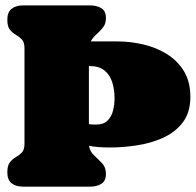

<svg xmlns="http://www.w3.org/2000/svg" viewBox="-20 -696 730 716"><path d="M375 -47.9Q375 -21 357.9 -10.5Q340.8 0 316.4 0H65.4Q39.1 0 23.2 -12.7Q7.3 -25.4 7.3 -53.2Q7.3 -79.1 17.1 -91.1Q26.9 -103 39.3 -110.1Q51.8 -117.2 61.5 -127.2Q71.3 -137.2 71.3 -159.7V-516.1Q71.3 -538.6 61.5 -548.8Q51.8 -559.1 39.3 -566.2Q26.9 -573.2 17.1 -585Q7.3 -596.7 7.3 -622.6Q7.3 -650.4 23.2 -663.1Q39.1 -675.8 65.4 -675.8H316.4Q340.8 -675.8 357.9 -665.5Q375 -655.3 375 -627.9Q375 -607.4 364.3 -593.8Q353.5 -580.1 339.8 -568.1Q326.2 -556.2 318.4 -541.5H418Q466.3 -541.5 514.4 -530.3Q562.5 -519 602.3 -494.4Q642.1 -469.7 666 -430.4Q689.9 -391.1 689.9 -335Q689.9 -275.9 661.1 -238.8Q632.3 -201.7 586.4 -181.4Q540.5 -161.1 488.5 -153.6Q436.5 -146 390.1 -146Q366.2 -146 347.4 -147.5Q328.6 -148.9 312 -152.3Q315.4 -130.9 330.8 -116.7Q346.2 -102.5 360.6 -87.4Q375 -72.3 375 -47.9ZM314 -449.7H311.5V-232.9Q323.2 -231.4 338.4 -231.4Q366.2 -231.4 381.1 -246.3Q396 -261.2 401.6 -283.9Q407.2 -306.6 407.2 -329.6Q407.2 -360.8 398.9 -388.2Q390.6 -415.5 370.4 -432.6Q350.1 -449.7 314 -449.7Z"/></svg>

Font: Caprasimo
Style: Regular
Weight: 400
Designer: The DocRepair Project, Phaedra Charles, Flavia Zimbardi
Foundry: Google
Version: Version 1.001